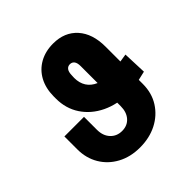

<svg xmlns="http://www.w3.org/2000/svg" viewBox="-194 -895 1062 1062"><g transform="rotate(-45 337.5 -363.5)"><path d="M614.7 -411.1 620.1 -272Q577.1 -261.7 552 -256.3Q526.9 -251 510.5 -249Q494.1 -247.1 477.5 -247.1Q388.2 -247.1 318.8 -280.5Q249.5 -314 210 -373.5Q170.4 -433.1 170.4 -510.7V-528.3Q170.9 -591.8 196.3 -638.7Q221.7 -685.5 267.8 -711.4Q314 -737.3 375 -737.3Q463.9 -737.3 515.9 -679.4Q567.9 -621.6 567.9 -520V-228.5Q567.9 -157.2 533.7 -103.5Q499.5 -49.8 441.2 -20Q382.8 9.8 308.6 9.8Q233.9 9.8 176.8 -21.2Q119.6 -52.2 87.6 -106.2Q55.7 -160.2 55.7 -228.5V-329.6H209V-228.5Q209 -181.6 235.4 -153.3Q261.7 -125 303.2 -125Q344.7 -125 369.6 -153.1Q394.5 -181.2 394.5 -228.5V-541.5Q394.5 -566.4 385.3 -578.6Q376 -590.8 359.4 -590.8Q343.3 -590.8 333.7 -578.4Q324.2 -565.9 323.7 -540L322.8 -520Q322.8 -480.5 340.8 -452.1Q358.9 -423.8 393.8 -408.9Q428.7 -394 477.5 -394Q489.7 -394 495.6 -394Q501.5 -394 511.5 -395.3Q521.5 -396.5 544.7 -400.1Q567.9 -403.8 614.7 -411.1Z"/></g></svg>

Font: Inter 20pt ExtraBold
Style: Regular
Weight: 800
Version: Version 4.001;git-66647c0bb